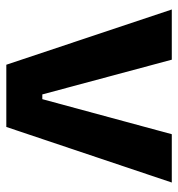

<svg xmlns="http://www.w3.org/2000/svg" viewBox="2 -566 564 608"><g transform="rotate(90 284.0 -262.0)"><path d="M185 0 10 -524H169L279 -114H294L405 -524H558L382 0Z"/></g></svg>

Font: Bricolage Grotesque 48pt Condensed ExtraBold
Style: Bold
Weight: 700
Version: Version 1.000;gftools[0.9.30]